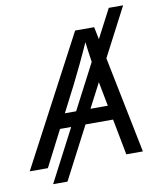

<svg xmlns="http://www.w3.org/2000/svg" viewBox="-117 -897 904 1068"><g transform="rotate(-10 335.0 -363.0)"><path d="M651.9 -819.3 176.8 92.8H95.7L570.8 -819.3ZM-20 0 364.7 -727.5H472.2L619.1 0H525.4L442.9 -431.6Q436.5 -466.3 426.8 -528.8Q417 -591.3 405.8 -684.1H423.3Q383.8 -595.7 354.2 -533.7Q324.7 -471.7 304.2 -431.6L82.5 0ZM146.5 -203.1 159.7 -284.2H533.2L520 -203.1Z"/></g></svg>

Font: Adwaita Sans
Style: Italic
Weight: 400
Italic angle: -9.39999°
Designer: Rasmus Andersson
Foundry: rsms
Version: Version 4.001;git-9221beed3